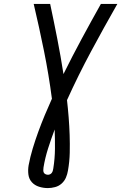

<svg xmlns="http://www.w3.org/2000/svg" viewBox="-20 -755 640 980"><path d="M224 205Q201 205 179 198Q157 191 142.5 175Q128 159 125 136Q122 113 126 89Q134 46 147 3Q160 -40 175.5 -82.5Q191 -125 208.5 -167Q226 -209 245 -251Q229 -374 204.5 -495Q180 -616 152 -735H236Q255 -646 272.5 -556.5Q290 -467 304 -377Q349 -468 397 -557Q445 -646 495 -735H579Q510 -614 444.5 -492Q379 -370 322 -244Q327 -200 330.5 -155.5Q334 -111 335.5 -66Q337 -21 336 24.5Q335 70 327 115Q324 134 316.5 151.5Q309 169 294.5 182Q280 195 261 200Q242 205 224 205ZM225 137Q230 137 235.5 134.5Q241 132 244.5 127Q248 122 249.5 116.5Q251 111 252 105Q260 55 260.5 5Q261 -45 259 -94Q241 -46 225.5 2.5Q210 51 202 100Q201 107 201 114Q201 121 203.5 126Q206 131 212 134Q218 137 225 137Z"/></svg>

Font: Iosevka Curly Slab Extended
Style: Italic
Weight: 400
Width: 7
Italic angle: -9°
Monospace: yes
Designer: Belleve Invis
Foundry: Belleve Invis
Version: Version 11.1.0; ttfautohint (v1.8.3)